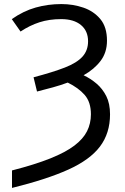

<svg xmlns="http://www.w3.org/2000/svg" viewBox="-20 -744 615 944"><path d="M39 94Q152 65 227 35Q302 5 345.5 -28Q389 -61 408 -99Q427 -137 427 -182Q427 -242 396.5 -277Q366 -312 313 -338Q278 -325 240 -314.5Q202 -304 162 -294L145 -364Q240 -389 299 -412Q358 -435 385.5 -465.5Q413 -496 413 -541Q413 -592 378 -621Q343 -650 281 -650Q222 -650 174 -634.5Q126 -619 81 -589L38 -650Q95 -690 155.5 -707Q216 -724 282 -724Q339 -724 390 -706.5Q441 -689 473.5 -650Q506 -611 506 -544Q506 -486 474.5 -444.5Q443 -403 391 -374Q425 -358 454.5 -333Q484 -308 502.5 -271.5Q521 -235 521 -182Q521 -89 471.5 -23.5Q422 42 315.5 90Q209 138 39 180Z"/></svg>

Font: RS Noto Sans
Style: Regular
Weight: 400
Designer: Monotype Design Team
Foundry: Monotype Imaging Inc.
Version: Version 3.10